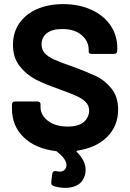

<svg xmlns="http://www.w3.org/2000/svg" viewBox="-20 -728 632 933"><path d="M356 4Q352 5 351.5 7Q351 9 354 11Q396 53 396 98Q396 110 393 122Q383 156 357.5 170.5Q332 185 298 185Q270 185 241 176Q227 172 229 156L234 116Q237 100 255 104Q265 106 269 106Q295 106 302 83Q303 80 303 74Q303 45 257 9Q254 6 250 6Q152 -6 95 -61Q38 -116 38 -201V-218Q38 -235 55 -235H160Q177 -235 177 -222V-208Q177 -168 213.5 -140.5Q250 -113 309 -113Q362 -113 387.5 -135.5Q413 -158 413 -191Q413 -215 397 -231.5Q381 -248 354 -260.5Q327 -273 267 -295Q199 -318 153 -342Q107 -366 75 -407.5Q43 -449 43 -510Q43 -570 74 -615Q105 -660 160.5 -684Q216 -708 287 -708Q363 -708 423 -681Q483 -654 516.5 -605.5Q550 -557 550 -493V-483Q550 -466 533 -466H428Q411 -466 411 -476V-486Q411 -528 376.5 -557.5Q342 -587 282 -587Q234 -587 208 -567Q182 -547 182 -512Q182 -487 197 -470Q212 -453 242.5 -439Q273 -425 337 -403Q407 -377 448 -357.5Q489 -338 521.5 -298Q554 -258 554 -195Q554 -116 501 -63Q448 -10 356 4Z"/></svg>

Font: Barlow
Style: Bold
Weight: 700
Designer: Jeremy Tribby
Foundry: Jeremy Tribby
Version: Version 1.101 August 23, 2024